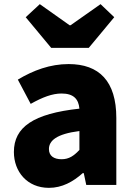

<svg xmlns="http://www.w3.org/2000/svg" viewBox="-20 -892 646 926"><path d="M216 14C279 14 332 -15 379 -57H384L396 0H541V-323C541 -501 458 -583 311 -583C222 -583 141 -553 66 -508L128 -391C185 -423 232 -441 277 -441C335 -441 359 -414 363 -368C141 -344 47 -279 47 -159C47 -64 111 14 216 14ZM277 -124C240 -124 216 -140 216 -173C216 -213 252 -246 363 -260V-169C337 -141 313 -124 277 -124ZM227 -661H408L531 -809L465 -872L320 -770H316L172 -872L104 -809Z"/></svg>

Font: ChiuKong Gothic MN Heavy
Style: Regular
Weight: 900
Designer: Ryoko NISHIZUKA 西塚涼子 (kana, bopomofo & ideographs); Paul D. Hunt (Latin, Greek & Cyrillic); Sandoll Communications 산돌커뮤니
Foundry: Adobe
Version: Version 1.300